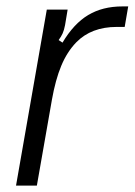

<svg xmlns="http://www.w3.org/2000/svg" viewBox="-20 -579 420 599"><path d="M30 0 126 -549H191L183 -501Q180 -485 175.5 -475Q171 -465 163 -454L175 -446Q210 -505 255 -532Q300 -559 362 -559H380L369 -495H344Q265 -495 218 -447Q189 -417 171 -373.5Q153 -330 142 -268L95 0Z"/></svg>

Font: Open Sauce Sans Light Italic
Style: Regular
Weight: 300
Italic angle: -10°
Designer: Alfredo Marco Pradil
Foundry: Creative Sauce Fz LLC
Version: Version 1.477